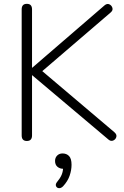

<svg xmlns="http://www.w3.org/2000/svg" viewBox="-20 -730 648 1001"><path d="M546 -2 125 -357 525 -702Q538 -713 550 -707.5Q562 -702 566 -689Q570 -676 557 -665L177 -339V-379L576 -41Q590 -29 586.5 -16Q583 -3 570.5 2.5Q558 8 546 -2ZM120 5Q93 5 93 -24V-681Q93 -710 120 -710Q147 -710 147 -681V-24Q147 5 120 5ZM309 241Q298 252 287 251Q276 250 272 240Q268 230 278 218Q294 199 301.5 181Q309 163 309 142L328 150H310Q292 150 279.5 139.5Q267 129 267 109Q267 92 278 81Q289 70 306 70Q327 70 340 83.5Q353 97 353 129Q353 157 343 186Q333 215 309 241Z"/></svg>

Font: Nunito VF Beta Light
Style: Regular
Weight: 300
Designer: Vernon Adams
Foundry: newtypography
Version: Version 3.001